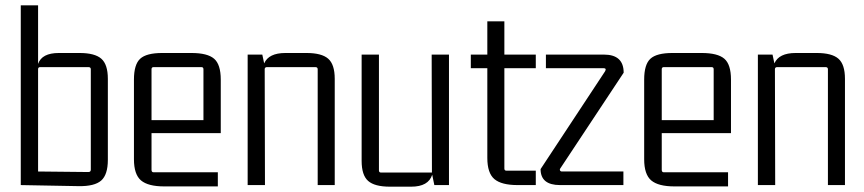

<svg xmlns="http://www.w3.org/2000/svg" viewBox="-20 -695 3243 721"><path d="M275 4 58 0V-675H123V-455Q137 -496 201 -496H279Q336 -496 360.5 -474.5Q385 -453 385 -399V-95Q385 -39 360 -17Q335 5 275 4ZM123 -435V-51L312 -49Q321 -49 321 -58V-435Q321 -443 312 -443H131Q123 -443 123 -435Z M798 5H597Q536 5 509.5 -17.5Q483 -40 483 -97V-396Q483 -453 506.5 -474.5Q530 -496 589 -496H699Q759 -496 784 -474.5Q809 -453 809 -396V-195H549V-57Q549 -48 557 -48H798ZM557 -443Q549 -443 549 -435V-244H744V-435Q744 -443 736 -443Z M1052 -496H1131Q1188 -496 1212.5 -474.5Q1237 -453 1237 -399V0H1173V-435Q1173 -443 1164 -443H983Q974 -443 974 -435L975 0H910V-490H965L972 -457Q989 -496 1052 -496Z M1524 6H1444Q1387 6 1362.5 -15.5Q1338 -37 1338 -91V-490H1403V-55Q1403 -47 1411 -47H1602L1601 -490H1666V0H1611L1603 -39Q1589 6 1524 6Z M1992 -490V-439H1874V-62Q1874 -54 1882 -54H1992V0H1924Q1863 0 1836.5 -22.5Q1810 -45 1810 -102V-439H1748V-490H1810V-615H1874V-490Z M2321 -51V0H2083Q2010 0 2010 -60L2252 -427Q2259 -439 2246 -439H2030V-490H2248Q2322 -490 2322 -422L2085 -64Q2081 -59 2083 -55Q2085 -51 2090 -51Z M2714 5H2513Q2452 5 2425.5 -17.5Q2399 -40 2399 -97V-396Q2399 -453 2422.5 -474.5Q2446 -496 2505 -496H2615Q2675 -496 2700 -474.5Q2725 -453 2725 -396V-195H2465V-57Q2465 -48 2473 -48H2714ZM2473 -443Q2465 -443 2465 -435V-244H2660V-435Q2660 -443 2652 -443Z M2968 -496H3047Q3104 -496 3128.5 -474.5Q3153 -453 3153 -399V0H3089V-435Q3089 -443 3080 -443H2899Q2890 -443 2890 -435L2891 0H2826V-490H2881L2888 -457Q2905 -496 2968 -496Z"/></svg>

Font: Gemunu Libre Light
Style: Regular
Weight: 300
Designer: Puspanada Ekanayake, Sola Matas, Pathum Egodawatta, Kosala Senevirathne
Foundry: mooniak
Version: Version 1.100